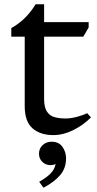

<svg xmlns="http://www.w3.org/2000/svg" viewBox="-20 -624 453 901"><path d="M230 10Q169 10 132.5 -22Q96 -54 96 -126V-452H33V-492Q104 -532 147 -604H187V-520H396V-495L371 -452H187V-160Q187 -120 200.5 -100Q214 -80 236.5 -74Q259 -68 287 -68Q312 -68 340.5 -75.5Q369 -83 389 -93L407 -73Q371 -37 324 -13.5Q277 10 230 10ZM184 257 164 229Q199 209 217.5 190Q236 171 241 146Q230 151 217 151Q195 151 179 136Q163 121 163 97Q163 73 180 57Q197 41 222 41Q256 41 273 65Q290 89 290 119Q290 165 262.5 197.5Q235 230 184 257Z"/></svg>

Font: Hedvig Letters Serif 12pt
Style: Regular
Weight: 400
Designer: Alexander Örn & Tor Weibull
Foundry: Kanon Foundry
Version: Version 1.000; ttfautohint (v1.8.4.7-5d5b)